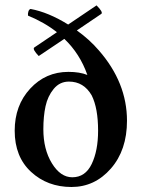

<svg xmlns="http://www.w3.org/2000/svg" viewBox="-20 -708 558 733"><path d="M241.2 -433.6Q284.2 -433.6 313.5 -421.9Q285.2 -502.9 225.6 -559.6L127.9 -494.1Q103.5 -519.5 110.4 -526.4L197.3 -585Q150.4 -622.1 86.9 -648.4Q85.9 -656.2 88.4 -664.1Q90.8 -671.9 96.7 -673.8Q165 -661.1 240.2 -614.3L348.6 -687.5Q374 -662.1 367.2 -655.3L273.4 -591.8Q321.3 -557.6 357.4 -515.6Q464.8 -392.6 464.8 -247.1Q464.8 -134.8 403.3 -64.5Q341.8 5.9 252.9 5.9Q161.1 5.9 98.6 -51.8Q36.1 -109.4 36.1 -209Q36.1 -305.7 95.2 -369.6Q154.3 -433.6 241.2 -433.6ZM243.2 -396.5Q208 -396.5 185.1 -368.7Q162.1 -340.8 153.8 -302.2Q145.5 -263.7 145.5 -214.8Q145.5 -137.7 178.2 -84.5Q210.9 -31.2 255.9 -31.2Q305.7 -31.2 330.1 -82Q354.5 -132.8 354.5 -209Q354.5 -294.9 330.1 -343.8Q299.8 -396.5 243.2 -396.5Z"/></svg>

Font: Crimson
Style: Semibold
Weight: 600
Version: Version 0.8